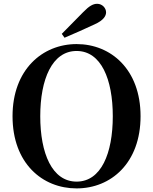

<svg xmlns="http://www.w3.org/2000/svg" viewBox="-20 -997 825 1035"><path d="M313 -814.5 327.9 -793.6C382.1 -816.4 436.3 -840.9 490.3 -865.9C538.8 -887.7 551.8 -911.6 551.8 -930.5C551.8 -953.6 531.5 -976.5 503.8 -976.5C481.8 -976.5 461.2 -965.1 429 -932.2C393.1 -896.4 352.9 -855.1 313 -814.5ZM392.9 18.6C578.1 18.6 737.7 -118.1 737.7 -370.5C737.7 -623.3 577.4 -759.4 392.9 -759.4C208.6 -759.4 47.6 -621.5 47.6 -370.5C47.6 -116.5 208.6 18.6 392.9 18.6ZM392.9 -18C260.6 -18 197 -170.4 197 -370.5C197 -569.1 260.6 -722.2 392.9 -722.2C525.4 -722.2 588 -569.1 588 -370.5C588 -170.4 525.4 -18 392.9 -18Z"/></svg>

Font: Source Han Serif TW VF
Style: Regular
Weight: 250
Designer: Ryoko NISHIZUKA 西塚涼子 (kana & ideographs); Frank Grießhammer (Latin, Greek & Cyrillic); Wenlong ZHANG 张文龙 (bopomofo); San
Foundry: Adobe
Version: Version 2.002;hotconv 1.1.0;makeotfexe 2.6.0